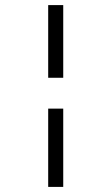

<svg xmlns="http://www.w3.org/2000/svg" viewBox="-20 -706 332 753"><path d="M169 -401V-686H228V-401ZM169 27V-280H228V27Z"/></svg>

Font: Junicode SmExp
Style: Italic
Weight: 400
Width: 6
Italic angle: -11°
Designer: Peter S. Baker
Version: Version 2.205; ttfautohint (v1.8.4)